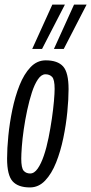

<svg xmlns="http://www.w3.org/2000/svg" viewBox="-20 -810 399 840"><path d="M111 10Q59 10 35 -17Q11 -44 11 -116Q11 -160 16.5 -216Q22 -272 34 -330Q46 -388 65.5 -437Q85 -486 113.5 -516Q142 -546 180 -546Q232 -546 256 -519.5Q280 -493 280 -420Q280 -376 274.5 -320Q269 -264 257 -206Q245 -148 225.5 -99Q206 -50 177.5 -20Q149 10 111 10ZM112 -51Q130 -51 145 -72.5Q160 -94 172 -129.5Q184 -165 192.5 -207.5Q201 -250 207 -291.5Q213 -333 216 -367.5Q219 -402 219 -421Q219 -462 208 -473.5Q197 -485 179 -485Q161 -485 146 -463Q131 -441 119.5 -405.5Q108 -370 99 -328Q90 -286 84 -244.5Q78 -203 75.5 -168.5Q73 -134 73 -116Q73 -75 83.5 -63Q94 -51 112 -51ZM216 -596 304 -790H359L259 -596ZM121 -596 209 -790H264L164 -596Z"/></svg>

Font: Georama ExtraCondensed
Style: Italic
Weight: 400
Width: 2
Italic angle: -9°
Designer: Jean-Baptiste Levee
Foundry: Production Type
Version: Version 1.000